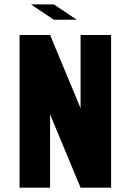

<svg xmlns="http://www.w3.org/2000/svg" viewBox="-20 -871 606 891"><path d="M336.4 -779.3H230L123.5 -850.6H230ZM495.6 -708.5V0H354L212.4 -340.3V0H70.8V-708.5H212.4L354 -368.7V-708.5Z"/></svg>

Font: Blazma
Style: Regular
Weight: 400
Designer: GGBotNet
Version: 1.00